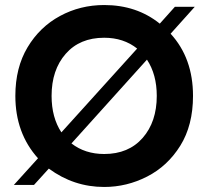

<svg xmlns="http://www.w3.org/2000/svg" viewBox="-20 -736 830 763"><path d="M394 7Q273 7 174 -66L115 -1H35L131 -107Q41 -207 41 -355Q41 -467 89.5 -548Q138 -629 218.5 -672.5Q299 -716 394 -716Q523 -716 615 -642L675 -709H754L658 -602Q747 -505 747 -355Q747 -238 696.5 -157Q646 -76 565 -34.5Q484 7 394 7ZM224 -210 525 -543Q471 -586 394 -586Q297 -586 241 -522Q185 -458 185 -355Q185 -269 224 -210ZM394 -124Q491 -124 547 -188Q603 -252 603 -355Q603 -440 564 -499L264 -166Q318 -124 394 -124Z"/></svg>

Font: Ulagadi Sans SemiBold
Style: Regular
Weight: 600
Designer: Ninad Kale (Devanagari), Jonny Pinhorn (Latin)
Foundry: Indian Type Foundry
Version: Version 3.01;March 29, 2020;FontCreator 12.0.0.2522 64-bit; 